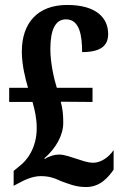

<svg xmlns="http://www.w3.org/2000/svg" viewBox="-20 -744 496 774"><path d="M327 10C386 10 418 -32 438 -60V-139C418 -109 386 -88 356 -88C331 -88 308 -98 288 -104C265 -111 240 -121 218 -121C199 -121 176 -114 161 -103L159 -106C205 -146 235 -198 235 -249C235 -279 233 -304 225 -334L353 -333V-390H209C198 -425 183 -490 183 -546C183 -626 204 -666 246 -666C301 -666 311 -601 311 -534C388 -534 416 -561 416 -607C416 -672 368 -724 251 -724C132 -724 68 -652 68 -536C68 -483 82 -427 93 -390H17V-333H111C121 -298 128 -266 128 -227C128 -147 88 -96 58 -74L35 -55V5L54 -5C81 -20 113 -34 144 -34C177 -34 198 -27 228 -13C255 -4 283 10 327 10Z"/></svg>

Font: Noto Serif Sinhala ExtraCondensed
Style: Bold
Weight: 700
Width: 2
Designer: Jelle Bosma - Monotype Design Team
Foundry: Monotype Imaging Inc.
Version: Version 2.007